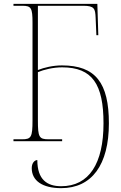

<svg xmlns="http://www.w3.org/2000/svg" viewBox="-20 -734 630 998"><path d="M298 244C457 244 546 123 546 -93C546 -303 477 -394 302 -394C256 -394 209 -383 177 -370V-704H413C471 -704 475 -688 477 -643L481 -551H491L486 -714H50V-704H96C142 -704 149 -693 149 -616V-108C149 -21 142 -10 95 -10H50V0H303V-10H233C183 -10 177 -21 177 -108V-359C208 -372 256 -384 303 -384C460 -384 518 -296 518 -93C518 116 443 234 298 234C226 234 174 201 174 98C160 98 145 113 145 140C145 205 200 244 298 244Z"/></svg>

Font: Noto Serif Display Thin
Style: Regular
Weight: 100
Designer: Monotype Design Team
Foundry: Monotype Imaging Inc.
Version: Version 2.009